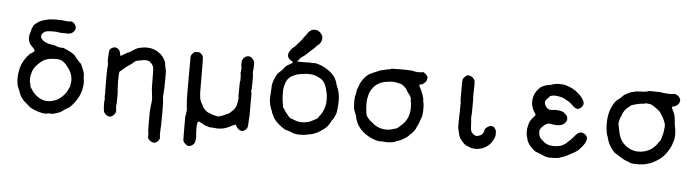

<svg xmlns="http://www.w3.org/2000/svg" viewBox="-49 -863 4474 1243"><g transform="rotate(5 2188.0 -241.5)"><path d="M113 -437 115 -456Q115 -458 115.5 -459.5Q116 -461 117 -465Q118 -469 119.5 -473.5Q121 -478 122 -481.5Q123 -485 123.5 -487.5Q124 -490 124 -492Q126 -499 127.5 -501.5Q129 -504 129.5 -505.5Q130 -507 132 -511Q134 -515 134 -516Q133 -520 151 -535Q169 -550 182 -554Q201 -562 213 -563L215 -564Q229 -569 252 -570Q275 -571 277.5 -571Q280 -571 303.5 -570.5Q327 -570 327.5 -569Q328 -568 332.5 -568Q337 -568 338.5 -567.5Q340 -567 347 -566.5Q354 -566 360.5 -566.5Q367 -567 372 -567Q377 -567 377.5 -567.5Q378 -568 381 -567Q398 -560 405 -545Q419 -518 391 -496Q376 -485 353 -488Q352 -488 329.5 -488Q307 -488 305 -489Q296 -493 269 -493Q242 -493 239.5 -492Q237 -491 227.5 -490.5Q218 -490 208 -483Q187 -469 192 -448Q194 -441 195 -441Q196 -441 199 -437Q216 -413 270 -406Q291 -403 291 -401.5Q291 -400 296.5 -399Q302 -398 306 -396Q323 -391 331 -393Q339 -395 368 -381Q397 -367 403.5 -362Q410 -357 414 -354Q418 -351 419.5 -348.5Q421 -346 423.5 -343.5Q426 -341 426 -341Q426 -341 427.5 -338.5Q429 -336 433.5 -330.5Q438 -325 445.5 -317.5Q453 -310 456 -306.5Q459 -303 460 -303Q464 -302 476.5 -270.5Q489 -239 489 -230.5Q489 -222 489 -213Q489 -204 491 -197.5Q493 -191 492 -168Q487 -95 435 -35Q417 -14 409.5 -10Q402 -6 400.5 -5Q399 -4 391.5 0Q384 4 379.5 8Q375 12 370.5 14.5Q366 17 361.5 20.5Q357 24 350 26.5Q343 29 336 31Q310 41 297 39Q284 37 277 39Q249 48 190 24Q166 14 158.5 8Q151 2 151 1Q151 0 145.5 -4Q140 -8 133 -14.5Q126 -21 121.5 -24Q117 -27 105 -43Q93 -59 91.5 -63.5Q90 -68 86 -77Q82 -86 82 -89Q82 -92 79 -96.5Q76 -101 74 -107Q72 -113 71 -115L70 -116L66 -133Q58 -177 69 -228Q81 -285 126 -332Q131 -337 134 -339Q135 -338 139.5 -341.5Q144 -345 144 -345Q144 -345 146.5 -346.5Q149 -348 152.5 -350.5Q156 -353 157 -356Q158 -359 156.5 -362.5Q155 -366 146.5 -375Q138 -384 136.5 -385.5Q135 -387 131.5 -391Q128 -395 127 -395Q126 -395 120 -408Q113 -424 113 -437ZM366 -288Q339 -318 301 -317Q292 -317 291 -316.5Q290 -316 279 -316Q237 -314 210 -294Q162 -258 150.5 -217Q139 -176 145 -153.5Q151 -131 151 -126Q151 -121 155 -116.5Q159 -112 162 -107Q176 -80 210 -58Q260 -27 316 -50Q322 -52 324 -52.5Q326 -53 326.5 -53.5Q327 -54 338.5 -60.5Q350 -67 368 -85Q386 -103 394 -121Q402 -139 402.5 -141Q403 -143 404.5 -143.5Q406 -144 406.5 -147.5Q407 -151 406.5 -151.5Q406 -152 407.5 -158Q409 -164 410 -171Q417 -230 373 -278Q371 -280 371 -281Q371 -282 366 -288Z M826 -434Q904 -456 960 -416Q990 -395 1003 -361Q1006 -355 1006 -351Q1006 -347 1006.5 -344.5Q1007 -342 1008 -335.5Q1009 -329 1011 -321Q1013 -313 1013 -312.5Q1013 -312 1014.5 -309Q1016 -306 1016 -257L1015 -186Q1013 -149 1012 -145Q1010 -131 1013 -117.5Q1016 -104 1016 -27.5Q1016 49 1015 52.5Q1014 56 1014 68Q1014 80 1013 92Q1012 104 1012.5 110.5Q1013 117 1013.5 122.5Q1014 128 1015 129Q1016 130 1013.5 139Q1011 148 1003 156Q988 171 972.5 167Q957 163 948 153.5Q939 144 938 138.5Q937 133 937 132V131Q938 132 938 122Q938 112 937.5 110Q937 108 936.5 102Q936 96 935 95Q934 94 934 27Q934 -40 935 -41Q936 -42 936.5 -52.5Q937 -63 938.5 -75Q940 -87 941 -93Q943 -114 941 -125L937 -160Q936 -160 936 -168Q936 -176 935 -176.5Q934 -177 934 -244Q934 -311 930 -322Q917 -351 893 -358Q878 -362 862.5 -358.5Q847 -355 843 -355Q839 -355 832 -353Q825 -351 818 -349Q811 -347 803 -339Q795 -331 782 -322Q756 -305 749.5 -299Q743 -293 740.5 -291Q738 -289 730.5 -282Q723 -275 719.5 -273.5Q716 -272 715 -265Q714 -258 713.5 -254Q713 -250 713.5 -245.5Q714 -241 713 -227.5Q712 -214 713 -199Q714 -184 714 -168.5Q714 -153 715.5 -147Q717 -141 717 -103.5Q717 -66 716 -62Q712 -47 715 -34Q720 -13 712 1Q690 34 662 20Q649 13 642.5 2Q636 -9 635.5 -35.5Q635 -62 635 -63Q635 -64 635 -71Q635 -78 636.5 -78Q638 -78 637 -85Q633 -102 636 -119V-128Q635 -127 635 -211Q635 -295 636.5 -295.5Q638 -296 638 -308Q638 -320 636.5 -321Q635 -322 635 -342Q636 -409 643 -410Q644 -410 647.5 -414Q651 -418 651.5 -417.5Q652 -417 655.5 -419.5Q659 -422 659.5 -422Q660 -422 662 -423Q664 -424 671 -425Q678 -426 689 -421Q707 -412 710 -386Q712 -377 713 -375.5Q714 -374 716.5 -374Q719 -374 723.5 -377.5Q728 -381 729.5 -381.5Q731 -382 736 -385Q741 -388 741 -388Q741 -388 749 -393Q757 -398 766 -401Q775 -404 776.5 -406Q778 -408 779.5 -408.5Q781 -409 783 -411Q785 -413 786.5 -413.5Q788 -414 791 -416Q794 -418 795 -418.5Q796 -419 796.5 -419.5Q797 -420 797.5 -420Q798 -420 800 -421.5Q802 -423 804 -424Q806 -425 807.5 -426Q809 -427 813 -428.5Q817 -430 818.5 -431.5Q820 -433 826 -434Z M1527 -441Q1554 -449 1572 -424Q1576 -418 1580 -405V-384Q1580 -362 1578.5 -357Q1577 -352 1577 -342.5Q1577 -333 1578.5 -332Q1580 -331 1580 -285Q1580 -239 1579 -234Q1574 -222 1580 -207V-55Q1578 -48 1578 -30Q1577 8 1574 15.5Q1571 23 1564 30Q1542 53 1516 33Q1508 27 1503 17.5Q1498 8 1496 6Q1493 4 1473 14Q1431 37 1403.5 39Q1376 41 1373.5 40Q1371 39 1362 38.5Q1353 38 1349.5 37.5Q1346 37 1330 37Q1298 28 1292.5 24.5Q1287 21 1283 19Q1279 17 1267 10.5Q1255 4 1252 7Q1249 10 1248 16Q1247 22 1246 22.5Q1245 23 1244.5 44Q1244 65 1245 71.5Q1246 78 1246 86.5Q1246 95 1247.5 103Q1249 111 1247.5 117.5Q1246 124 1245 133Q1243 154 1222 165Q1203 174 1191 165Q1179 156 1175 151Q1168 144 1167 135.5Q1166 127 1166 87.5Q1166 48 1166 36V-23H1167Q1168 -23 1168.5 -30Q1169 -37 1170 -43Q1171 -49 1171.5 -53.5Q1172 -58 1172.5 -60Q1173 -62 1171 -76.5Q1169 -91 1168.5 -106Q1168 -121 1167 -123.5Q1166 -126 1166 -260Q1166 -394 1166.5 -406.5Q1167 -419 1180 -431Q1193 -443 1194 -441.5Q1195 -440 1199.5 -440.5Q1204 -441 1209 -441Q1214 -441 1214 -442Q1214 -443 1219 -441Q1239 -433 1246 -413Q1248 -405 1248 -299.5Q1248 -194 1248.5 -184Q1249 -174 1250 -162Q1252 -133 1264.5 -112.5Q1277 -92 1276 -90Q1275 -88 1290 -73.5Q1305 -59 1309 -58.5Q1313 -58 1321 -54Q1338 -45 1351 -43Q1364 -41 1366 -40Q1375 -35 1396 -42H1392Q1415 -47 1435 -60V-59L1434 -58Q1443 -60 1453.5 -69.5Q1464 -79 1467 -82.5Q1470 -86 1471 -86L1475 -91Q1475 -89 1483 -102Q1491 -115 1491.5 -119Q1492 -123 1493.5 -129.5Q1495 -136 1495.5 -139.5Q1496 -143 1497 -149Q1501 -174 1499 -175.5Q1497 -177 1497 -182.5Q1497 -188 1497.5 -188.5Q1498 -189 1498 -228Q1498 -273 1499 -273.5Q1500 -274 1501 -281Q1502 -313 1499 -327Q1499 -323 1499 -321L1498 -330L1499 -339Q1499 -337 1499 -334Q1500 -337 1500.5 -349.5Q1501 -362 1501 -362.5Q1501 -363 1500.5 -369Q1500 -375 1499 -375.5Q1498 -376 1498 -380Q1498 -392 1499 -405Q1500 -418 1510 -428.5Q1520 -439 1527 -441Z M1856 -558 1863 -565 1877 -582 1883 -592Q1883 -592 1885.5 -595Q1888 -598 1889 -600Q1890 -602 1895.5 -608Q1901 -614 1905 -620L1902 -618Q1903 -619 1908 -625Q1913 -631 1913 -632Q1913 -633 1922 -641Q1941 -656 1966 -650Q1976 -648 1988 -637Q2010 -618 2005 -592.5Q2000 -567 1982 -555Q1973 -549 1970.5 -544.5Q1968 -540 1960.5 -533.5Q1953 -527 1944.5 -519Q1936 -511 1921.5 -498Q1907 -485 1903 -481Q1899 -477 1896.5 -476Q1894 -475 1891 -472.5Q1888 -470 1884.5 -467.5Q1881 -465 1878 -462Q1871 -456 1869.5 -453Q1868 -450 1863.5 -445Q1859 -440 1859 -437.5Q1859 -435 1866.5 -436Q1874 -437 1874.5 -436.5Q1875 -436 1884.5 -436Q1894 -436 1900.5 -436Q1907 -436 1911 -436Q1925 -438 1934.5 -437Q1944 -436 1952 -436Q1960 -436 1965 -435.5Q1970 -435 1970.5 -436Q1971 -437 1981 -435Q1991 -433 1997.5 -430.5Q2004 -428 2014 -424.5Q2024 -421 2042 -411Q2082 -389 2105 -356Q2111 -346 2111 -345Q2111 -344 2113 -340.5Q2115 -337 2116.5 -333Q2118 -329 2120 -323Q2122 -317 2123.5 -310.5Q2125 -304 2130 -293Q2151 -247 2146 -181Q2145 -174 2144.5 -166.5Q2144 -159 2144 -158.5Q2144 -158 2143 -150Q2142 -130 2137 -119Q2132 -108 2128.5 -99.5Q2125 -91 2117.5 -81.5Q2110 -72 2107 -64.5Q2104 -57 2101.5 -53.5Q2099 -50 2090 -38Q2081 -26 2069.5 -18Q2058 -10 2047 -2Q2036 6 2015 15Q1994 24 1987 24.5Q1980 25 1971 27Q1956 30 1954 30.5Q1952 31 1948.5 32Q1945 33 1928 33.5Q1911 34 1906.5 33.5Q1902 33 1891.5 32Q1881 31 1874 28.5Q1867 26 1859 23Q1851 20 1845.5 17.5Q1840 15 1839 15Q1838 15 1832.5 13.5Q1827 12 1822 11Q1817 10 1801 -1Q1785 -12 1779 -17Q1773 -22 1771 -24Q1748 -43 1735 -69Q1722 -95 1722.5 -97Q1723 -99 1720.5 -105.5Q1718 -112 1716.5 -113.5Q1715 -115 1710 -132Q1705 -149 1703.5 -164Q1702 -179 1702 -181L1705 -236Q1707 -260 1706 -260.5Q1705 -261 1708.5 -280Q1712 -299 1724.5 -324.5Q1737 -350 1739 -349.5Q1741 -349 1743.5 -353Q1746 -357 1747 -358Q1748 -358 1750 -360Q1756 -366 1760 -369Q1764 -372 1768.5 -378Q1773 -384 1775.5 -387Q1778 -390 1778 -390.5Q1778 -391 1782 -394Q1786 -397 1785.5 -399Q1785 -401 1805.5 -412Q1826 -423 1827.5 -425.5Q1829 -428 1829 -430.5Q1829 -433 1820 -437Q1794 -450 1794 -475Q1794 -487 1806 -504Q1818 -521 1819.5 -521Q1821 -521 1827.5 -527Q1834 -533 1837.5 -536.5Q1841 -540 1848 -548.5Q1855 -557 1855.5 -557.5Q1856 -558 1856 -558ZM2003 -72 2017 -79Q2017 -79 2019 -80.5Q2021 -82 2020.5 -83Q2020 -84 2024.5 -87.5Q2029 -91 2027.5 -92Q2026 -93 2035.5 -103.5Q2045 -114 2054 -134Q2075 -183 2066 -241Q2063 -259 2060.5 -264.5Q2058 -270 2059 -270Q2060 -271 2054 -289Q2043 -319 2030 -330Q2017 -341 2010.5 -343.5Q2004 -346 1997 -350Q1956 -371 1882 -357Q1859 -353 1840 -343.5Q1821 -334 1814 -327Q1798 -311 1791 -287.5Q1784 -264 1783 -254Q1782 -244 1782 -238Q1782 -232 1782.5 -207.5Q1783 -183 1786.5 -166.5Q1790 -150 1790.5 -141Q1791 -132 1795 -128.5Q1799 -125 1804.5 -115Q1810 -105 1819.5 -94.5Q1829 -84 1830 -81.5Q1831 -79 1837.5 -73Q1844 -67 1845.5 -67Q1847 -67 1850.5 -65Q1854 -63 1856.5 -63Q1859 -63 1866 -60Q1912 -39 1961 -53Q1980 -59 1991 -65.5Q2002 -72 2003 -72Z M2441 -437Q2462 -437 2462 -441Q2462 -444 2510.5 -444.5Q2559 -445 2561.5 -444.5Q2564 -444 2584.5 -443.5Q2605 -443 2605.5 -442Q2606 -441 2610 -440.5Q2614 -440 2624.5 -438Q2635 -436 2643 -436Q2651 -436 2653 -436.5Q2655 -437 2664 -437.5Q2673 -438 2674 -439.5Q2675 -441 2684 -435Q2693 -429 2700.5 -419.5Q2708 -410 2707 -406Q2706 -402 2705 -398Q2704 -379 2682 -364Q2675 -360 2668.5 -359Q2662 -358 2660 -356.5Q2658 -355 2658 -351Q2659 -346 2668 -329.5Q2677 -313 2684.5 -290.5Q2692 -268 2692 -256.5Q2692 -245 2694 -243.5Q2696 -242 2697 -219Q2699 -160 2688 -139Q2687 -136 2680 -116Q2673 -96 2666 -84Q2659 -72 2660 -71Q2661 -70 2654.5 -61Q2648 -52 2644 -47.5Q2640 -43 2636 -38Q2632 -33 2629.5 -33Q2627 -33 2620 -23Q2613 -13 2587.5 1.5Q2562 16 2554.5 17Q2547 18 2536 24Q2525 30 2501 32Q2477 34 2471.5 33Q2466 32 2459 32Q2443 30 2442.5 31Q2442 32 2439 32Q2403 30 2361 7Q2348 0 2343.5 -3.5Q2339 -7 2334.5 -10Q2330 -13 2318 -24Q2306 -35 2303.5 -39Q2301 -43 2294 -51.5Q2287 -60 2278 -79L2280 -77Q2279 -79 2276 -86Q2273 -93 2272.5 -94.5Q2272 -96 2271 -100Q2270 -104 2270 -105Q2270 -106 2269 -108Q2268 -110 2268.5 -110Q2269 -110 2268.5 -112Q2268 -114 2267.5 -117Q2267 -120 2263.5 -128Q2260 -136 2259 -140Q2258 -144 2257 -144.5Q2256 -145 2255 -150.5Q2254 -156 2253 -157Q2249 -160 2248 -187.5Q2247 -215 2248 -231Q2249 -247 2250.5 -248.5Q2252 -250 2253 -255.5Q2254 -261 2254.5 -263Q2255 -265 2256 -277Q2257 -289 2265 -306.5Q2273 -324 2271.5 -324.5Q2270 -325 2285 -350Q2300 -375 2329 -396Q2333 -399 2334.5 -398.5Q2336 -398 2340 -401Q2344 -404 2345 -404Q2346 -404 2351 -406.5Q2356 -409 2357 -409Q2358 -409 2365.5 -412Q2373 -415 2376 -416.5Q2379 -418 2386.5 -421.5Q2394 -425 2411 -429Q2428 -433 2429 -433.5Q2430 -434 2436 -434.5Q2442 -435 2441 -436ZM2522 -354Q2494 -364 2452 -357Q2446 -356 2444 -356Q2384 -348 2352 -300Q2338 -279 2334 -257.5Q2330 -236 2328.5 -230.5Q2327 -225 2327.5 -208Q2328 -191 2327.5 -189.5Q2327 -188 2328 -181Q2329 -174 2329 -169.5Q2329 -165 2330 -158.5Q2331 -152 2332 -143Q2333 -134 2335 -129Q2343 -114 2355 -102Q2367 -90 2368 -90.5Q2369 -91 2375 -85Q2405 -57 2445 -50Q2485 -43 2522 -58Q2526 -60 2526.5 -58.5Q2527 -57 2539 -64Q2551 -71 2550.5 -72Q2550 -73 2555 -77Q2627 -131 2614 -233Q2611 -250 2610 -252H2611Q2611 -252 2611 -257Q2611 -262 2609.5 -265.5Q2608 -269 2605.5 -275Q2603 -281 2600.5 -283Q2598 -285 2593.5 -292.5Q2589 -300 2583.5 -307Q2578 -314 2578 -316.5Q2578 -319 2566 -331Q2548 -350 2529 -353Q2526 -353 2522 -354Z M2932 -352Q2931 -405 2933.5 -413.5Q2936 -422 2948.5 -434.5Q2961 -447 2975.5 -443.5Q2990 -440 2999.5 -430.5Q3009 -421 3011 -413.5Q3013 -406 3013 -380.5Q3013 -355 3012.5 -351Q3012 -347 3011.5 -327.5Q3011 -308 3012 -304Q3013 -300 3013 -298Q3013 -296 3013 -247Q3013 -198 3012.5 -195.5Q3012 -193 3011.5 -189Q3011 -185 3010.5 -180Q3010 -175 3010.5 -169.5Q3011 -164 3011.5 -159Q3012 -154 3012.5 -151.5Q3013 -149 3014 -125Q3014 -92 3022 -80Q3037 -58 3056 -58Q3069 -58 3079 -65H3080L3079 -64Q3091 -68 3097 -82L3098 -83Q3097 -81 3098 -81Q3099 -81 3101.5 -92Q3104 -103 3104.5 -103.5Q3105 -104 3106.5 -107Q3108 -110 3109 -111L3112 -115Q3112 -114 3114.5 -116.5Q3117 -119 3122 -122Q3127 -125 3127 -125Q3127 -125 3127.5 -125Q3128 -125 3131.5 -127.5Q3135 -130 3142.5 -130Q3150 -130 3154 -128Q3158 -126 3158.5 -126.5Q3159 -127 3159 -126Q3163 -127 3169 -117.5Q3175 -108 3176 -105Q3178 -100 3178 -89Q3178 -78 3178 -72Q3178 -66 3170 -48Q3149 -1 3100 18Q3065 31 3030 23Q3020 21 3015 18Q3010 15 3006 14Q2986 8 2970.5 -10Q2955 -28 2951 -35Q2944 -49 2944 -51.5Q2944 -54 2941 -63Q2938 -72 2936.5 -83Q2935 -94 2933.5 -94Q2932 -94 2932 -140Q2932 -186 2933 -187Q2934 -188 2934 -219V-251Q2935 -255 2935 -260Q2935 -265 2934 -265L2932 -280Z M3505 -429Q3538 -442 3572 -439Q3578 -438 3580.5 -439Q3583 -440 3599 -436Q3662 -420 3704 -373Q3713 -363 3715 -358.5Q3717 -354 3721 -349Q3725 -344 3727 -335Q3731 -317 3715 -301Q3692 -278 3666 -301Q3664 -303 3661.5 -305Q3659 -307 3652.5 -313.5Q3646 -320 3641 -323.5Q3636 -327 3629.5 -332Q3623 -337 3620 -337.5Q3617 -338 3606 -345Q3587 -358 3548 -361L3546 -362H3533Q3524 -362 3514 -358.5Q3504 -355 3503.5 -352.5Q3503 -350 3495.5 -343Q3488 -336 3483.5 -330Q3479 -324 3478 -318Q3475 -306 3486 -288.5Q3497 -271 3514 -268Q3517 -267 3535 -269Q3553 -271 3571 -269Q3589 -267 3590.5 -265.5Q3592 -264 3599.5 -261Q3607 -258 3607 -257.5Q3607 -257 3611 -253Q3615 -249 3615.5 -249Q3616 -249 3619 -245Q3622 -241 3624.5 -240.5Q3627 -240 3629 -231Q3637 -201 3606 -181Q3589 -170 3547 -174Q3540 -175 3535.5 -175.5Q3531 -176 3522 -178Q3500 -182 3475 -155Q3457 -137 3457.5 -121.5Q3458 -106 3461.5 -94Q3465 -82 3478 -70.5Q3491 -59 3495 -56.5Q3499 -54 3498 -54Q3495 -54 3501 -51Q3507 -48 3512 -45.5Q3517 -43 3520 -42Q3523 -41 3525.5 -40Q3528 -39 3533 -38Q3551 -35 3576 -37Q3610 -41 3619 -49Q3619 -49 3619.5 -49Q3620 -49 3621.5 -50Q3623 -51 3625 -52.5Q3627 -54 3627 -54Q3627 -54 3630 -55.5Q3633 -57 3634 -58.5Q3635 -60 3639.5 -63Q3644 -66 3644 -67.5Q3644 -69 3651 -74Q3667 -86 3687 -111.5Q3707 -137 3725 -139Q3729 -140 3729.5 -139.5Q3730 -139 3737 -137Q3744 -135 3745 -135Q3746 -135 3749 -133Q3770 -119 3769 -103Q3767 -71 3727 -31Q3718 -21 3714 -19Q3710 -17 3705 -13Q3700 -9 3697 -7.5Q3694 -6 3689 -3Q3684 0 3673.5 5Q3663 10 3653.5 15.5Q3644 21 3636.5 24Q3629 27 3624 28.5Q3619 30 3616 31Q3613 32 3609.5 33Q3606 34 3601 36.5Q3596 39 3564 40.5Q3532 42 3520.5 39Q3509 36 3508 35.5Q3507 35 3506 34.5Q3505 34 3502.5 33Q3500 32 3490 27.5Q3480 23 3472.5 20.5Q3465 18 3457.5 14.5Q3450 11 3446.5 10.5Q3443 10 3430 -1Q3407 -21 3397 -38.5Q3387 -56 3387 -59Q3387 -62 3383.5 -73Q3380 -84 3378 -94Q3374 -129 3383 -158L3384 -164Q3390 -184 3400.5 -197Q3411 -210 3416.5 -216Q3422 -222 3423 -223.5Q3424 -225 3424 -227Q3424 -232 3417 -241Q3403 -259 3395 -297V-311Q3395 -360 3430 -397Q3447 -414 3448.5 -413Q3450 -412 3455 -415Q3460 -418 3460.5 -418Q3461 -418 3464.5 -419.5Q3468 -421 3468.5 -421Q3469 -421 3471 -422Q3473 -423 3473.5 -423Q3474 -423 3475.5 -423.5Q3477 -424 3477.5 -424Q3478 -424 3483 -425.5Q3488 -427 3495 -427.5Q3502 -428 3505 -429Z M4138 -443Q4136 -447 4215 -444L4220 -443Q4219 -442 4234 -441Q4249 -440 4252 -439Q4255 -438 4277.5 -438Q4300 -438 4304 -440.5Q4308 -443 4322.5 -436.5Q4337 -430 4345 -414.5Q4353 -399 4345 -386Q4332 -363 4310 -359Q4301 -358 4300 -355Q4298 -351 4308 -331.5Q4318 -312 4318.5 -307Q4319 -302 4321.5 -294.5Q4324 -287 4325 -270.5Q4326 -254 4327 -247Q4328 -240 4328.5 -236Q4329 -232 4332 -219Q4341 -169 4329 -132Q4328 -130 4323 -114.5Q4318 -99 4312 -88.5Q4306 -78 4302 -72Q4275 -25 4227 2Q4200 18 4190 20Q4180 22 4172 25.5Q4164 29 4140.5 32Q4117 35 4091 33.5Q4065 32 4060.5 29Q4056 26 4052 24.5Q4048 23 4044 21.5Q4040 20 4031.5 17Q4023 14 4008.5 5Q3994 -4 3990 -6Q3986 -8 3980.5 -12Q3975 -16 3970.5 -18.5Q3966 -21 3963.5 -23Q3961 -25 3956.5 -27Q3952 -29 3936 -50.5Q3920 -72 3912 -92Q3904 -112 3904 -114.5Q3904 -117 3903 -121Q3902 -125 3901 -128.5Q3900 -132 3899 -132Q3898 -132 3897 -137Q3888 -171 3888 -216Q3889 -303 3934 -361L3939 -366Q3940 -365 3944 -369.5Q3948 -374 3948 -373.5Q3948 -373 3951.5 -375.5Q3955 -378 3957 -379.5Q3959 -381 3961.5 -383Q3964 -385 3966 -387Q3968 -389 3967.5 -389.5Q3967 -390 3970.5 -392Q3974 -394 3973.5 -395Q3973 -396 3977.5 -399Q3982 -402 3981 -403L4005 -417Q4030 -429 4033.5 -429Q4037 -429 4044.5 -431Q4052 -433 4061.5 -435Q4071 -437 4072 -436Q4073 -435 4078 -436Q4083 -437 4094 -437Q4105 -437 4114 -438Q4126 -440 4126 -440ZM4018 -328Q3992 -309 3980 -275Q3978 -266 3975 -262Q3972 -258 3969.5 -247.5Q3967 -237 3965.5 -231.5Q3964 -226 3964 -220Q3964 -214 3965.5 -207.5Q3967 -201 3968.5 -192Q3970 -183 3970.5 -182Q3971 -181 3975 -161Q3988 -98 4040 -67Q4080 -43 4128.5 -49.5Q4177 -56 4211 -90Q4228 -107 4237 -125L4239 -126Q4239 -125 4241 -127Q4248 -137 4252 -155.5Q4256 -174 4257 -175Q4258 -176 4258.5 -180.5Q4259 -185 4262 -205.5Q4265 -226 4264 -236Q4258 -264 4237 -296Q4235 -299 4229 -309Q4223 -319 4216 -324Q4209 -329 4201 -335.5Q4193 -342 4188.5 -344.5Q4184 -347 4175.5 -353Q4167 -359 4160 -360.5Q4153 -362 4147.5 -362.5Q4142 -363 4133 -363.5Q4124 -364 4122 -362Q4120 -360 4111 -359.5Q4102 -359 4099.5 -358.5Q4097 -358 4088.5 -357Q4080 -356 4064.5 -351.5Q4049 -347 4046.5 -346.5Q4044 -346 4037 -342.5Q4030 -339 4029 -337Q4028 -335 4018 -328Z"/></g></svg>

Font: TT2020 Style E
Style: Regular
Weight: 400
Version: Version 00.2